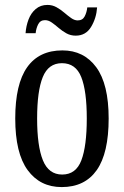

<svg xmlns="http://www.w3.org/2000/svg" viewBox="-20 -751 504 781"><path d="M231 10Q143 10 92.5 -59Q42 -128 42 -269Q42 -409 90.5 -477.5Q139 -546 234 -546Q321 -546 371.5 -477.5Q422 -409 422 -269Q422 -128 373.5 -59Q325 10 231 10ZM233 -41Q289 -41 311 -99Q333 -157 333 -269Q333 -381 310.5 -437.5Q288 -494 232 -494Q177 -494 154 -437.5Q131 -381 131 -269Q131 -157 154.5 -99Q178 -41 233 -41ZM288 -606Q267 -606 250 -615.5Q233 -625 218.5 -637.5Q204 -650 190.5 -659.5Q177 -669 163 -669Q144 -669 135.5 -652.5Q127 -636 125 -616H84Q86 -645 96 -671.5Q106 -698 125.5 -714.5Q145 -731 173 -731Q193 -731 210 -721.5Q227 -712 241.5 -699.5Q256 -687 269.5 -677.5Q283 -668 296 -668Q316 -668 324.5 -684.5Q333 -701 335 -721H375Q372 -677 350.5 -641.5Q329 -606 288 -606Z"/></svg>

Font: Noto Serif Hebrew ExtraCondensed
Style: Regular
Weight: 400
Width: 2
Designer: Monotype Design Team
Foundry: Monotype Imaging Inc.
Version: Version 2.004; ttfautohint (v1.8.4.7-5d5b)